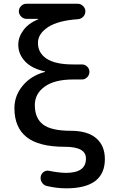

<svg xmlns="http://www.w3.org/2000/svg" viewBox="-20 -770 599 1020"><path d="M324.2 9.8Q186.5 9.8 121.6 -41.5Q56.6 -92.8 56.6 -195.3Q56.6 -262.7 101.6 -315.9Q146.5 -369.1 218.8 -387.7Q219.7 -387.7 219.7 -389.6Q219.7 -390.6 218.8 -390.6Q149.4 -405.3 113.3 -443.8Q77.1 -482.4 77.1 -532.2Q77.1 -573.2 104.5 -609.9Q131.8 -646.5 181.6 -667Q183.6 -667 183.6 -668.9Q183.6 -669.9 182.6 -669.9H120.1Q104.5 -669.9 92.3 -682.1Q80.1 -694.3 80.1 -710Q80.1 -725.6 91.8 -737.8Q103.5 -750 120.1 -750H393.6Q409.2 -750 421.4 -737.8Q433.6 -725.6 433.6 -710Q433.6 -694.3 422.9 -682.1Q412.1 -669.9 394.5 -668Q289.1 -661.1 235.4 -626Q181.6 -590.8 181.6 -542Q181.6 -488.3 228 -458Q274.4 -427.7 367.2 -427.7H415Q431.6 -427.7 443.4 -416Q455.1 -404.3 455.1 -388.2Q455.1 -372.1 443.4 -359.9Q431.6 -347.7 415 -347.7H367.2Q270.5 -347.7 217.8 -310.1Q165 -272.5 165 -211.9Q165 -141.6 209 -108.4Q252.9 -75.2 355.5 -75.2Q445.3 -75.2 491.2 -35.6Q537.1 3.9 537.1 75.2Q537.1 230.5 332 230.5Q280.3 230.5 227.5 217.8Q211.9 213.9 202.6 199.2Q193.4 184.6 196.3 168Q199.2 152.3 212.4 143.1Q225.6 133.8 242.2 137.7Q290 147.5 330.1 148.4Q437.5 148.4 436.5 72.3Q437.5 9.8 324.2 9.8Z"/></svg>

Font: Rounded Mgen+ 2p medium
Style: Regular
Weight: 500
Designer: [Source Han Sans]
Ryoko NISHIZUKA  (kana & ideographs); Paul D. Hunt (Latin, Greek & Cyrillic); Wenlong ZHANG  (bopomofo
Version: Version 1.059.20150602